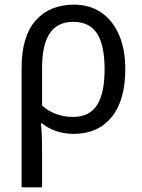

<svg xmlns="http://www.w3.org/2000/svg" viewBox="-20 -566 610 826"><path d="M297 10Q259 10 223.5 -1.5Q188 -13 161 -35H156Q161 2 161 98V240H73V-275Q73 -409 133 -477.5Q193 -546 299 -546Q364 -546 413.5 -513.5Q463 -481 491 -418.5Q519 -356 519 -268Q519 -134 460 -62Q401 10 297 10ZM161 -274V-112Q187 -88 221.5 -75.5Q256 -63 294 -63Q365 -63 397.5 -114Q430 -165 430 -268Q430 -372 397.5 -422Q365 -472 295 -472Q227 -472 194 -422.5Q161 -373 161 -274Z"/></svg>

Font: Noto Sans Display
Style: Regular
Weight: 400
Designer: Monotype Design team
Foundry: Monotype Imaging Inc.
Version: Version 1.000